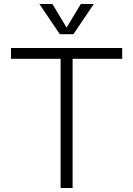

<svg xmlns="http://www.w3.org/2000/svg" viewBox="-20 -940 666 960"><path d="M283 -646H35V-700H591V-646H343V0H283ZM177 -920H242L313 -802L384 -920H449L347 -769H279Z"/></svg>

Font: Moderustic Light
Style: Regular
Weight: 300
Designer: Tural Alisoy
Foundry: TAFT Foundry
Version: Version 2.120